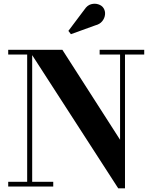

<svg xmlns="http://www.w3.org/2000/svg" viewBox="-20 -1023 836 1053"><path d="M156.5 -750V-26H272V0H25V-26H129V-724H25V-750ZM771 -750V-724H665.5V10H628.5L137.5 -750H322L638.5 -256.5V-724H526.5V-750ZM369 -835.5 355 -853.5 443 -970.5Q458.5 -994 479.5 -999.8Q500.5 -1005.5 519.5 -999.2Q538.5 -993 547.5 -979Q558 -963 556 -943Q554 -923 540.5 -906.5Q527 -890 503 -884Z"/></svg>

Font: Bodoni Moda SC 9pt
Style: Bold
Weight: 700
Designer: Owen Earl
Foundry: indestructible type
Version: Version 2.005